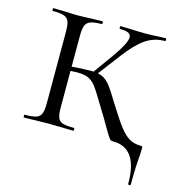

<svg xmlns="http://www.w3.org/2000/svg" viewBox="-96 -552 736 793"><g transform="rotate(15 272.0 -155.5)"><path d="M35 -12Q68 -12 83.5 -17Q99 -22 105 -36.5Q111 -51 111 -81V-387Q111 -417 105.5 -431Q100 -445 84.5 -450.5Q69 -456 36 -456Q34 -456 34 -462Q34 -468 36 -468L81 -467Q119 -465 140 -465Q165 -465 203 -467L246 -468Q248 -468 248 -462Q248 -456 246 -456Q214 -456 198 -450Q182 -444 176.5 -429.5Q171 -415 171 -385V-81Q171 -50 176.5 -36Q182 -22 197 -17Q212 -12 246 -12Q248 -12 248 -6Q248 0 246 0Q218 0 202 -1L140 -2L81 -1Q64 0 35 0Q33 0 33 -6Q33 -12 35 -12ZM254 -244 331 -351Q371 -410 371 -432Q371 -445 359.5 -450.5Q348 -456 324 -456Q321 -456 321 -462Q321 -468 324 -468L362 -467Q398 -465 431 -465Q456 -465 486 -467L516 -468Q519 -468 519 -462Q519 -456 516 -456Q470 -456 433 -430.5Q396 -405 354 -349L269 -237ZM376 -46Q363 -70 324 -133Q293 -185 279.5 -202.5Q266 -220 248.5 -228.5Q231 -237 198 -237Q187 -237 153 -235L152 -253L199 -256Q241 -258 250 -258Q282 -258 300.5 -250Q319 -242 335 -222Q351 -202 381 -152Q419 -91 440 -64Q461 -37 480.5 -25Q500 -13 529 -12Q537 -12 538 -10.5Q539 -9 539 0L538 25Q533 78 533 152Q533 157 527.5 157Q522 157 522 152Q522 0 417 0Q410 0 406 -2Q402 -4 394.5 -15.5Q387 -27 376 -46Z"/></g></svg>

Font: Cormorant Unicase
Style: Regular
Weight: 400
Designer: Christian Thalmann (Catharsis Fonts)
Foundry: Catharsis Fonts
Version: Version 4.000